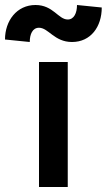

<svg xmlns="http://www.w3.org/2000/svg" viewBox="-90 -748 427 768"><path d="M66 0H181V-500H66ZM198 -580C273 -580 317 -641 317 -718L218 -728C218 -696 206 -670 181 -670C143 -670 123 -728 52 -728C-23 -728 -70 -665 -70 -590L29 -580C29 -611 40 -637 66 -637C104 -637 127 -580 198 -580Z"/></svg>

Font: Uncut Sans Semibold
Style: Regular
Weight: 600
Designer: Kasper Nordkvist
Foundry: UNCUT.wtf
Version: Version 1.304;Glyphs 3.2 (3246)